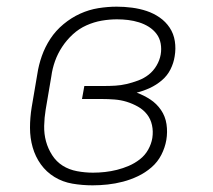

<svg xmlns="http://www.w3.org/2000/svg" viewBox="-20 -548 640 576"><path d="M258 8Q227 8 197.5 3Q168 -2 143.5 -17Q119 -32 102.5 -55Q86 -78 78 -106Q70 -134 70 -164.5Q70 -195 75 -226L92 -326Q96 -353 105.5 -380Q115 -407 131 -431.5Q147 -456 170.5 -475.5Q194 -495 220.5 -507Q247 -519 275 -523.5Q303 -528 330 -528Q353 -528 376 -525Q399 -522 420 -515Q441 -508 459 -495.5Q477 -483 489 -465Q501 -447 504.5 -424.5Q508 -402 504 -379Q501 -359 491.5 -340Q482 -321 465.5 -307Q449 -293 429.5 -284Q410 -275 390 -270Q412 -262 431 -249.5Q450 -237 463 -218Q476 -199 479.5 -175.5Q483 -152 479 -128Q475 -105 464 -83.5Q453 -62 434.5 -46Q416 -30 394 -19.5Q372 -9 349 -3Q326 3 303 5.5Q280 8 258 8ZM259 -30Q277 -30 295 -32Q313 -34 331 -38.5Q349 -43 366.5 -50.5Q384 -58 399.5 -70Q415 -82 424.5 -99Q434 -116 437 -134Q440 -154 436 -172.5Q432 -191 421 -205Q410 -219 394 -228Q378 -237 360.5 -242.5Q343 -248 323.5 -249.5Q304 -251 285 -251H226L233 -290H292Q309 -290 326 -291Q343 -292 360 -296Q377 -300 394.5 -306.5Q412 -313 426 -324Q440 -335 449.5 -351Q459 -367 462 -384Q465 -401 462 -417.5Q459 -434 449.5 -446.5Q440 -459 426.5 -467.5Q413 -476 397 -481Q381 -486 364.5 -488Q348 -490 331 -490Q308 -490 285 -486Q262 -482 239.5 -472Q217 -462 198.5 -445Q180 -428 166.5 -407.5Q153 -387 145 -364.5Q137 -342 134 -319L117 -219Q113 -195 112.5 -170.5Q112 -146 118 -124Q124 -102 136.5 -82.5Q149 -63 168 -51Q187 -39 211 -34.5Q235 -30 259 -30Z"/></svg>

Font: Iosevka Etoile Extralight
Style: Italic
Weight: 200
Italic angle: -9°
Designer: Belleve Invis
Foundry: Belleve Invis
Version: Version 22.1.2; ttfautohint (v1.8.4)